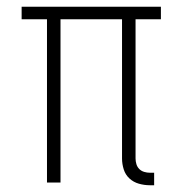

<svg xmlns="http://www.w3.org/2000/svg" viewBox="-20 -540 540 568"><path d="M436 8H423Q407 8 391 3.5Q375 -1 363 -12Q351 -23 346 -39Q341 -55 341 -71V-483H159V0H119V-483H44V-520H456V-483H381V-71Q381 -63 383.5 -54.5Q386 -46 392 -40Q398 -34 406.5 -31.5Q415 -29 423 -29H436Z"/></svg>

Font: Iosevka Extralight
Style: Regular
Weight: 200
Monospace: yes
Designer: Belleve Invis
Foundry: Belleve Invis
Version: Version 32.0.1; ttfautohint (v1.8.4)